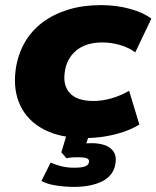

<svg xmlns="http://www.w3.org/2000/svg" viewBox="-20 -529 612 751"><path d="M312 11Q216 11 152 -22.5Q88 -56 59.5 -116Q31 -176 41 -254Q49 -314 76 -361.5Q103 -409 146.5 -441.5Q190 -474 247.5 -491.5Q305 -509 375 -509Q435 -509 488 -494.5Q541 -480 572 -456L509 -324Q484 -343 449.5 -353Q415 -363 380 -363Q347 -363 321 -354.5Q295 -346 276.5 -330Q258 -314 247 -292.5Q236 -271 233 -244Q226 -193 254.5 -163.5Q283 -134 346 -134Q380 -134 416.5 -144.5Q453 -155 485 -174L525 -42Q500 -26 465.5 -14Q431 -2 391.5 4.5Q352 11 312 11ZM269 202Q234 202 199 196.5Q164 191 142 179L178 107Q199 116 221 121.5Q243 127 271 127Q300 127 313.5 121.5Q327 116 328 105Q330 94 319 90Q308 86 287 86Q278 86 265.5 86.5Q253 87 240 90L220 67L246 -20H334L309 60L272 40Q287 36 303.5 33.5Q320 31 337 31Q368 31 390.5 39Q413 47 424.5 64.5Q436 82 432 108Q426 156 382 179Q338 202 269 202Z"/></svg>

Font: Nunito Sans 10pt SemiExpanded Black
Style: Italic
Weight: 900
Width: 6
Italic angle: -9°
Designer: Vernon Adams
Foundry: Vernon Adams
Version: Version 3.101;gftools[0.9.27]